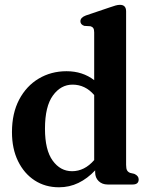

<svg xmlns="http://www.w3.org/2000/svg" viewBox="-20 -763 613 794"><path d="M29.5 -216.5Q29.5 -294.5 59.2 -351Q89 -407.5 140.2 -438Q191.5 -468.5 255 -468.5Q321.5 -468.5 369.5 -431.5V-629Q369.5 -641.5 365.5 -647Q361.5 -652.5 354 -654.5L328.5 -656Q312.5 -661.5 312.5 -675Q312.5 -690.5 335 -699L432.5 -732Q448 -737.5 457.8 -740.2Q467.5 -743 476 -743Q501.5 -743 501.5 -716V-81Q501.5 -65 505.8 -58Q510 -51 518.5 -48L536.5 -43.5Q553.5 -35.5 553.5 -21Q553.5 0 528.5 0H425Q402.5 0 388 -14Q373.5 -28 373.5 -50.5V-58.5Q341.5 -24.5 304.2 -6.5Q267 11.5 224 11.5Q167 11.5 123.2 -17Q79.5 -45.5 54.5 -96.8Q29.5 -148 29.5 -216.5ZM166 -230.5Q166 -142.5 197.8 -98.8Q229.5 -55 278 -55Q329.5 -55 369.5 -101V-370Q332.5 -413 280 -413Q231.5 -413 198.8 -368Q166 -323 166 -230.5Z"/></svg>

Font: Fraunces 72pt S050 SemiBold
Style: Regular
Weight: 600
Version: Version 1.000; ttfautohint (v1.8.3)